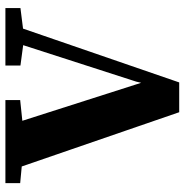

<svg xmlns="http://www.w3.org/2000/svg" viewBox="-6 -694 699 728"><g transform="rotate(90 344.0 -329.5)"><path d="M10 0V-57L113 -70H131L228 -57V0ZM65 0 292 -659H405L632 0H458L286 -538H299L289 -496L129 0ZM359 0V-56L474 -68H546L674 -56V0Z"/></g></svg>

Font: Source Serif 4 18pt
Style: Bold
Weight: 700
Designer: Frank Grießhammer
Foundry: Adobe Systems Incorporated
Version: Version 4.004;hotconv 1.0.116;makeotfexe 2.5.65601